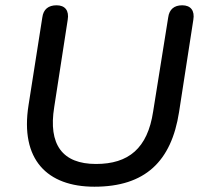

<svg xmlns="http://www.w3.org/2000/svg" viewBox="-20 -697 772 726"><path d="M337 9C529 9 628 -87 657 -273L711 -622C717 -657 701 -677 669 -677C639 -677 620 -662 616 -631L559 -275C538 -136 466 -77 343 -77C216 -77 162 -150 185 -292L236 -622C242 -657 226 -677 194 -677C163 -677 144 -662 140 -631L88 -300C55 -93 159 9 337 9Z"/></svg>

Font: SN Pro Medium
Style: Italic
Weight: 400
Italic angle: -9°
Designer: Tobias Whetton
Foundry: Supernotes
Version: Version 1.001;Glyphs 3.2 (3249)